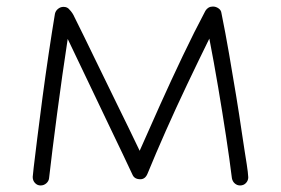

<svg xmlns="http://www.w3.org/2000/svg" viewBox="-20 -565 860 587"><path d="M714 2Q705 2 698 -4Q691 -10 689 -20Q682 -77 671 -149Q660 -221 647 -298Q634 -375 620 -447Q587 -380 552.5 -307.5Q518 -235 487 -165Q456 -95 431 -34Q424 -17 409 -17Q391 -17 385 -31Q356 -93 321 -165.5Q286 -238 251.5 -311Q217 -384 187 -446Q179 -393 170.5 -334Q162 -275 154.5 -217Q147 -159 140.5 -108Q134 -57 130 -20Q129 -11 121.5 -4.5Q114 2 104 2Q94 2 87 -5.5Q80 -13 80 -24Q80 -26 83 -53Q87 -86 94 -143Q101 -200 110 -267.5Q119 -335 129 -402Q139 -469 148 -523Q150 -532 157.5 -538Q165 -544 174 -544Q186 -544 192 -536Q202 -526 208 -512Q236 -456 269.5 -386.5Q303 -317 339 -244Q375 -171 407 -104Q436 -170 469.5 -244.5Q503 -319 538.5 -393.5Q574 -468 608 -532Q616 -545 631 -545Q640 -545 648 -539.5Q656 -534 657 -525Q669 -466 680.5 -399.5Q692 -333 702 -272Q712 -211 718.5 -165.5Q725 -120 728 -103Q736 -54 737.5 -40Q739 -26 739 -23Q739 -13 732 -5.5Q725 2 714 2Z"/></svg>

Font: Hubballi
Style: Regular
Weight: 400
Designer: Erin McLaughlin
Version: Version 1.000; ttfautohint (v1.8.3)